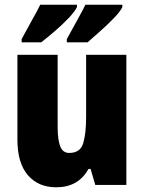

<svg xmlns="http://www.w3.org/2000/svg" viewBox="-20 -786 611 816"><path d="M517 -553V0H385L365 -68H356Q313 10 219 10Q143 10 98.5 -41.5Q54 -93 54 -193V-553H225V-248Q225 -192 236 -164Q247 -136 274 -136Q321 -136 333.5 -177Q346 -218 346 -289V-553ZM500 -756Q491 -737 464.5 -709.5Q438 -682 406.5 -654Q375 -626 352 -606H264V-620Q289 -666 310.5 -704.5Q332 -743 343 -766H500ZM307 -756Q298 -737 272 -709.5Q246 -682 214 -654.5Q182 -627 155 -606H72V-620Q97 -667 118.5 -705Q140 -743 151 -766H307Z"/></svg>

Font: Noto Sans Lao UI Cond Blk
Style: Regular
Weight: 900
Width: 3
Designer: Monotype Design Team
Foundry: Monotype Imaging Inc.
Version: Version 2.000; ttfautohint (v1.8.4.7-5d5b)